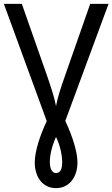

<svg xmlns="http://www.w3.org/2000/svg" viewBox="-20 -734 582 994"><path d="M270 240C339 240 381 182 381 107C381 57 359 -21 318 -108L542 -714H447L317 -343C296 -284 279 -232 270 -185C261 -232 244 -282 224 -341L93 -714H0L222 -107C188 -35 160 48 160 107C160 183 201 240 270 240ZM270 162C252 162 238 144 238 103C238 74 247 25 270 -25C293 21 302 75 302 105C302 145 290 162 270 162Z"/></svg>

Font: Noto Sans Thai
Style: Regular
Weight: 400
Designer: Monotype Design Team
Foundry: Monotype Imaging Inc.
Version: Version 1.901